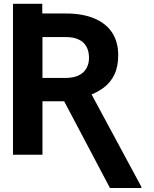

<svg xmlns="http://www.w3.org/2000/svg" viewBox="-20 -797 795 989"><path d="M46.9 -678.2V-777.3H197.8V-678.2ZM46.9 -727.5H319.8Q403.3 -727.5 463.9 -702.9Q524.4 -678.2 556.6 -630.4Q588.9 -582.5 588.9 -512.7Q588.9 -454.1 569.3 -413.1Q549.8 -372.1 514.2 -345.5Q478.5 -318.8 430.2 -302.2L381.8 -275.4H147.5L147 -395.5H319.8Q358.9 -396 385.3 -408.7Q411.6 -421.4 425 -444.8Q438.5 -468.3 438.5 -499.5Q438.5 -532.2 425.5 -556.2Q412.6 -580.1 386.2 -593Q359.9 -606 319.8 -606H198.7V0H46.9ZM546.4 171.4 288.1 -317.9H447.8L708 165V171.4Z"/></svg>

Font: Inter 18pt
Style: Bold
Weight: 700
Designer: Rasmus Andersson
Foundry: rsms
Version: Version 4.001;git-66647c0bb